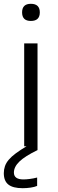

<svg xmlns="http://www.w3.org/2000/svg" viewBox="-42 -768 303 1008"><path d="M85 -540H155V20Q89 52 60 80Q31 108 31 138Q31 174 81 174Q95 174 114.5 171.5Q134 169 153 164V208Q139 214 118.5 217Q98 220 77 220Q26 220 2 201Q-22 182 -22 141Q-22 122 -16 104.5Q-10 87 4 70.5Q18 54 41 37Q64 20 97 0H85ZM120 -658Q74 -658 74 -703Q74 -748 120 -748Q167 -748 167 -703Q167 -658 120 -658Z"/></svg>

Font: Encode Sans Wide
Style: Light
Weight: 300
Designer: Pablo Impallari, Andres Torresi
Foundry: Pablo Impallari, Andres Torresi
Version: Version 1.000; ttfautohint (v1.00) -l 8 -r 50 -G 200 -x 14 -